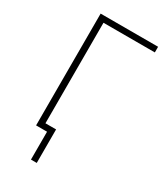

<svg xmlns="http://www.w3.org/2000/svg" viewBox="-219 -799 908 1062"><g transform="rotate(30 235.0 -268.0)"><path d="M463 -714V-678H135V-36H203V178H166V0H96V-714Z"/></g></svg>

Font: Noto Sans Disp ExtLt
Style: Regular
Weight: 200
Designer: Monotype Design Team
Foundry: Monotype Imaging Inc.
Version: Version 2.000;GOOG;noto-source:20170915:90ef993387c0